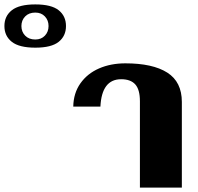

<svg xmlns="http://www.w3.org/2000/svg" viewBox="-315 -850 898 870"><path d="M-295 -732Q-295 -777 -261.5 -803.5Q-228 -830 -155 -830Q-82 -830 -49 -803.5Q-16 -777 -16 -732Q-16 -687 -49 -660.5Q-82 -634 -155 -634Q-228 -634 -261.5 -660.5Q-295 -687 -295 -732ZM-95 -732Q-95 -758 -111.5 -775.5Q-128 -793 -155 -793Q-184 -793 -201 -775.5Q-218 -758 -218 -732Q-218 -706 -201 -688.5Q-184 -671 -155 -671Q-128 -671 -111.5 -688.5Q-95 -706 -95 -732ZM319 -391Q319 -444 298 -467.5Q277 -491 234 -491Q146 -491 140 -367H17Q18 -428 49.5 -472.5Q81 -517 134 -540Q187 -563 253 -563Q377 -563 443 -521Q509 -479 509 -388V0H319Z"/></svg>

Font: Taviraj ExtraBold
Style: Regular
Weight: 800
Designer: Katatrad Team
Foundry: CadsonDemak
Version: Version 1.001